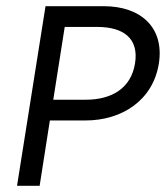

<svg xmlns="http://www.w3.org/2000/svg" viewBox="-20 -600 536 620"><path d="M35 0H108L141 -211H256C374 -211 474 -276 493 -395C511 -510 436 -580 315 -580H127ZM152 -278 189 -513H294C379 -513 429 -476 416 -395C403 -315 341 -278 257 -278Z"/></svg>

Font: Charger Pro
Style: Obl
Weight: 400
Designer: Jasper
Foundry: Cannot Into Space Fonts
Version: Version 1.09